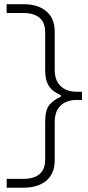

<svg xmlns="http://www.w3.org/2000/svg" viewBox="-20 -782 422 916"><path d="M12 113.5V71.5H89Q195.5 71.5 195.5 -20.5V-200.5Q195.5 -258.5 216.5 -282.5Q237.5 -306.5 270.5 -321V-327.5Q248.5 -337.5 231.8 -350.8Q215 -364 205.2 -387Q195.5 -410 195.5 -449V-628Q195.5 -720 89 -720H11.5V-762H92Q161.5 -762 201.2 -728Q241 -694 241 -631.5V-450Q241 -411 255.8 -388Q270.5 -365 293.5 -354.8Q316.5 -344.5 341.5 -344.5H371V-305H341.5Q316.5 -305 293.5 -294.8Q270.5 -284.5 255.8 -261.5Q241 -238.5 241 -199.5V-16.5Q241 46 201.2 79.8Q161.5 113.5 92 113.5Z"/></svg>

Font: Heraclito ExtraLight
Style: Regular
Weight: 200
Designer: Kostas Bartsokas (font) & Cristiano Sobral (main changes)
Foundry: Kostas Bartsokas (font) & Cristiano Sobral (main changes)
Version: Version 1.00;July 8, 2020;FontCreator 13.0.0.2655 64-bit